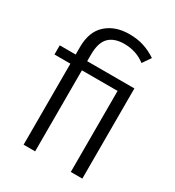

<svg xmlns="http://www.w3.org/2000/svg" viewBox="-171 -806 830 909"><g transform="rotate(30 244.5 -352.0)"><path d="M97 -443H10V-493H97V-534Q97 -618 145 -661Q193 -704 270 -704Q314 -704 349.5 -692.5Q385 -681 418 -659L387 -614Q338 -652 272 -652Q217 -652 188.5 -623Q160 -594 160 -529V-493H418V0H355V-443H160V0H97Z"/></g></svg>

Font: Hanken Grotesk Light
Style: Regular
Weight: 300
Designer: Alfredo Marco Pradil
Foundry: Hanken Design Co.
Version: Version 3.014